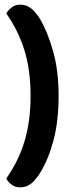

<svg xmlns="http://www.w3.org/2000/svg" viewBox="-20 -683 320 829"><path d="M67 126Q46 126 30.5 114.5Q15 103 7 88Q34 49 53.5 9.5Q73 -30 86 -73.5Q99 -117 105.5 -165.5Q112 -214 112 -270Q112 -382 85 -467.5Q58 -553 7 -625Q15 -639 30.5 -651Q46 -663 67 -663Q96 -663 116.5 -645Q137 -627 154 -599Q186 -544 209.5 -461Q233 -378 233 -270Q233 -161 211.5 -79Q190 3 154 62Q137 90 116.5 108Q96 126 67 126Z"/></svg>

Font: Baloo Chettan 2 SemiBold
Style: Regular
Weight: 600
Designer: Maithili Shingre, Unnati Kotecha and Ek Type
Foundry: Ek Type
Version: Version 1.640;hotconv 1.0.111;makeotfexe 2.5.65597; ttfautoh